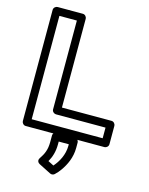

<svg xmlns="http://www.w3.org/2000/svg" viewBox="-144 -825 920 1186"><g transform="rotate(15 316.0 -232.0)"><path d="M234.7 -93H551.8V-25H98V-686H209.7V-118C209.7 -102.9 224 -93 234.7 -93ZM259.7 -143V-711C259.7 -721.7 249.8 -736 234.7 -736H73C62.3 -736 48 -726.1 48 -711V0C48 10.7 57.9 25 73 25H576.8C587.5 25 601.8 15.1 601.8 0V-118C601.8 -128.7 591.9 -143 576.8 -143ZM301.3 216.5 264.9 198C283 165.9 294.9 130.3 294.9 82V65H359.3V75C359.3 132.2 331.3 182.7 301.3 216.5ZM208.5 194C196.1 212.3 208.8 225.7 217.9 230.3L294.9 269.3C303.8 273.8 315.3 272.5 323 265.5C335.6 254.1 347 240.8 357.5 225.8C383.7 188.2 409.3 137.4 409.3 75V40C409.3 29.3 399.4 15 384.3 15H269.9C259.2 15 244.9 24.9 244.9 40V82C244.9 132.2 230.4 161.6 208.5 194Z"/></g></svg>

Font: Asimov
Style: WidOu
Weight: 500
Designer: Google
Version: Version 2.000980; 2014